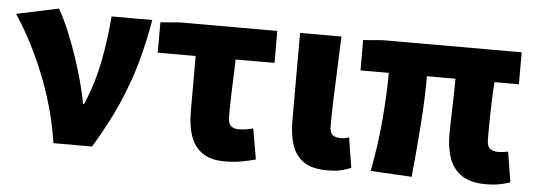

<svg xmlns="http://www.w3.org/2000/svg" viewBox="-46 -700 2310 832"><g transform="rotate(5 1108.5 -284.5)"><path d="M207 0Q191 -106 159 -204Q127 -302 85 -388.5Q43 -475 -3 -544L180 -583Q202 -545 223.5 -494.5Q245 -444 264 -388Q283 -332 297.5 -278.5Q312 -225 320 -181H325Q365 -276 384 -374.5Q403 -473 410 -569H587Q570 -468 544.5 -378Q519 -288 479 -197Q439 -106 375 0Z M952 14Q891 14 855 -11.5Q819 -37 803.5 -82Q788 -127 788 -187V-430H623V-562L708 -569H1131V-430H962Q959 -360 957 -293.5Q955 -227 955 -181Q955 -151 967.5 -140.5Q980 -130 999 -130Q1015 -130 1030 -132Q1045 -134 1064 -139L1087 -6Q1059 2 1025 8Q991 14 952 14Z M1399 14Q1333 14 1296.5 -11Q1260 -36 1245 -81Q1230 -126 1230 -185V-569H1410Q1408 -504 1404.5 -430.5Q1401 -357 1399 -290.5Q1397 -224 1397 -179Q1397 -151 1409 -140.5Q1421 -130 1446 -130Q1453 -130 1463 -131.5Q1473 -133 1481 -137L1502 -6Q1483 2 1460 8Q1437 14 1399 14Z M2088 14Q2023 14 1984.5 -11.5Q1946 -37 1929.5 -82Q1913 -127 1913 -187Q1913 -203 1914 -243.5Q1915 -284 1916.5 -334Q1918 -384 1918 -430H1794Q1794 -330 1785.5 -215.5Q1777 -101 1766 10L1587 0Q1609 -114 1618.5 -226Q1628 -338 1628 -430H1505V-562L1591 -569H2194V-430H2088Q2085 -394 2083.5 -354Q2082 -314 2081.5 -278Q2081 -242 2081 -216Q2081 -190 2081 -181Q2081 -151 2094 -140.5Q2107 -130 2132 -130Q2146 -130 2173 -135L2194 -4Q2178 3 2150 8.5Q2122 14 2088 14Z"/></g></svg>

Font: Source Han Sans CN Heavy
Style: Regular
Weight: 900
Designer: Ryoko NISHIZUKA 西塚涼子 (kana, bopomofo & ideographs); Paul D. Hunt (Latin, Greek & Cyrillic); Sandoll Communications 산돌커뮤니
Foundry: Adobe
Version: Version 2.000;hotconv 1.0.107;makeotfexe 2.5.65593